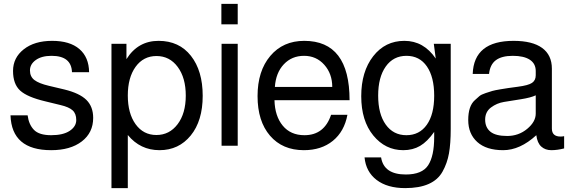

<svg xmlns="http://www.w3.org/2000/svg" viewBox="-20 -749 2940 987"><path d="M122 -156Q128 -109 154.5 -81.5Q181 -54 243 -54Q305 -54 338.5 -76.5Q372 -99 372 -132Q372 -165 353 -182Q334 -199 291 -209L213 -228Q120 -250 83.5 -283.5Q47 -317 47 -384.5Q47 -452 102 -495.5Q157 -539 248 -539Q339 -539 388 -497Q437 -455 438 -378H350Q347 -462 245 -462Q194 -462 164 -440.5Q134 -419 134 -387Q134 -355 157 -337.5Q180 -320 231 -308L311 -289Q389 -270 424 -235.5Q459 -201 459 -143Q459 -67 400.5 -22Q342 23 243 23Q40 23 34 -156Z M935 -257.5Q935 -349 893.5 -405Q852 -461 784.5 -461Q717 -461 677 -405.5Q637 -350 637 -258Q637 -166 677 -110.5Q717 -55 784 -55Q851 -55 893 -110.5Q935 -166 935 -257.5ZM553 218V-524H630V-445Q689 -539 795 -539Q901 -539 961.5 -462Q1022 -385 1022 -256.5Q1022 -128 960.5 -52.5Q899 23 800 23Q701 23 637 -55V218Z M1202 -729V-624H1118V-729ZM1202 -524V0H1119V-524Z M1393 -302H1688Q1688 -370 1647 -416Q1606 -462 1543 -462Q1480 -462 1439 -418.5Q1398 -375 1393 -302ZM1777 -234H1391Q1393 -152 1433.5 -103Q1474 -54 1545 -54Q1647 -54 1682 -159H1766Q1750 -73 1691 -25Q1632 23 1542 23Q1432 23 1368 -51.5Q1304 -126 1304 -255Q1304 -384 1369.5 -461.5Q1435 -539 1544 -539Q1777 -539 1777 -234Z M2212 -257Q2212 -353 2174.5 -407.5Q2137 -462 2069.5 -462Q2002 -462 1963 -407Q1924 -352 1924 -257.5Q1924 -163 1963 -108.5Q2002 -54 2069 -54Q2136 -54 2174 -107.5Q2212 -161 2212 -257ZM2053 23Q1961 23 1899 -52.5Q1837 -128 1837 -254.5Q1837 -381 1898.5 -460Q1960 -539 2059 -539Q2158 -539 2220 -448L2210 -524H2297V-86Q2297 -11 2288 39.5Q2279 90 2255 133Q2208 218 2063 218Q1971 218 1916 176Q1861 134 1854 60H1939Q1953 148 2066 148Q2150 148 2181 100.5Q2212 53 2212 -44V-71Q2177 -21 2139.5 1Q2102 23 2053 23Z M2734 -165V-259Q2709 -247 2658.5 -239Q2608 -231 2571 -225Q2534 -219 2504 -196.5Q2474 -174 2474 -134Q2474 -94 2501 -72Q2528 -50 2587 -50Q2646 -50 2690 -86.5Q2734 -123 2734 -165ZM2410 -369Q2416 -539 2620 -539Q2717 -539 2767 -502.5Q2817 -466 2817 -396V-88Q2817 -47 2862 -47Q2871 -47 2880 -49V14Q2845 23 2814 23Q2783 23 2762.5 4.5Q2742 -14 2737 -54Q2653 23 2566.5 23Q2480 23 2433.5 -19Q2387 -61 2387 -132Q2387 -204 2421 -234Q2435 -247 2444.5 -255Q2454 -263 2476.5 -270.5Q2499 -278 2511 -281.5Q2523 -285 2553 -290Q2587 -296 2641.5 -303Q2696 -310 2715 -323Q2734 -336 2734 -362V-384Q2734 -422 2703.5 -442Q2673 -462 2616 -462Q2559 -462 2529 -439.5Q2499 -417 2494 -369Z"/></svg>

Font: Autonym
Style: Regular
Weight: 500
Version: Version 1.0.20131126